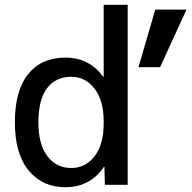

<svg xmlns="http://www.w3.org/2000/svg" viewBox="-20 -770 799 800"><path d="M627 -730H757L647 -490H557ZM512 -750V0H417L415 -75H413Q356 10 252 10Q157 10 99.5 -59.5Q42 -129 42 -260Q42 -393 97.5 -461.5Q153 -530 252 -530Q352 -530 410 -450H412V-750ZM140 -260Q140 -168 177.5 -119Q215 -70 277 -70Q336 -70 374 -119Q412 -168 412 -255V-265Q412 -351 374 -400.5Q336 -450 277 -450Q212 -450 176 -402.5Q140 -355 140 -260Z"/></svg>

Font: M PLUS 1p Medium
Style: Regular
Weight: 500
Version: Version 1.062